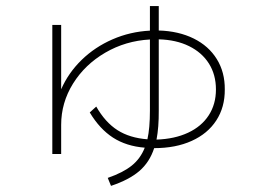

<svg xmlns="http://www.w3.org/2000/svg" viewBox="-20 -602 904 636"><path d="M153.3 -519.5H182.6V-306.2Q206.5 -360.8 250.5 -403.6Q294.4 -446.3 352.8 -471.7Q411.1 -497.1 476.6 -500.5V-582H505.9V-501Q571.8 -499 621.6 -474.4Q671.4 -449.7 698.2 -406.2Q725.1 -362.8 724.6 -305.7Q725.1 -247.1 696.5 -203.1Q668 -159.2 615 -135.3Q562 -111.3 490.7 -111.3Q475.6 -64.9 441.7 -35.6Q407.7 -6.3 347.7 13.7L336.9 -12.7Q387.7 -30.3 416.5 -53.5Q445.3 -76.7 459.5 -112.8Q398.4 -117.7 354.2 -146.2Q310.1 -174.8 277.3 -229.5L298.8 -249Q328.6 -196.8 369.1 -170.9Q409.7 -145 468.3 -140.6Q476.6 -177.2 476.6 -235.4V-471.2Q396 -466.8 328.6 -427.5Q261.2 -388.2 221.9 -325Q182.6 -261.7 182.6 -188.5V-91.8H153.3ZM695.3 -305.7Q695.3 -354.5 672.1 -391.4Q648.9 -428.2 606.2 -449.2Q563.5 -470.2 505.9 -471.7V-235.4Q506.3 -180.7 498.5 -139.6Q558.6 -141.6 603 -162.4Q647.5 -183.1 671.4 -220Q695.3 -256.8 695.3 -305.7Z"/></svg>

Font: Pretendard GOV Thin
Style: Regular
Weight: 100
Designer: Base glyphs from Inter by Rasmus Andersson; Hangeul glyphs from Noto Sans CJK(Source Han Sans) by Jang Soo-young and Kan
Foundry: Kil Hyung-jin
Version: Version 1.309